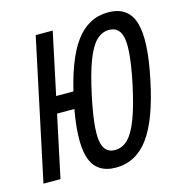

<svg xmlns="http://www.w3.org/2000/svg" viewBox="-145 -823 879 937"><g transform="rotate(-15 294.0 -355.0)"><path d="M327 16Q227 16 199.5 -72.5Q172 -161 212 -354Q253 -548 318.5 -637Q384 -726 484 -726Q585 -726 612.5 -637Q640 -548 599 -354Q559 -161 493.5 -72.5Q428 16 327 16ZM-36 0 115 -710H201L50 0ZM89 -313 106 -397H295L278 -313ZM344 -68Q382 -68 410.5 -96.5Q439 -125 463 -188Q487 -251 509 -354Q542 -510 532.5 -576Q523 -642 467 -642Q430 -642 401.5 -613.5Q373 -585 349 -521.5Q325 -458 303 -354Q270 -199 279.5 -133.5Q289 -68 344 -68Z"/></g></svg>

Font: Geist Mono
Style: Italic
Weight: 400
Italic angle: -12°
Monospace: yes
Designer: Basement.studio, Andrés Briganti, Mateo Zaragoza
Foundry: Basement.studio, Vercel, Andrés Briganti, Guido Ferreyra, Mateo Zaragoza
Version: Version 1.500